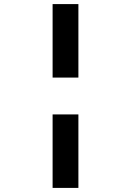

<svg xmlns="http://www.w3.org/2000/svg" viewBox="-20 -780 640 938"><path d="M363 -401V-760H237V-401ZM363 138V-221H237V138Z"/></svg>

Font: IBM Plex Mono
Style: Bold
Weight: 700
Monospace: yes
Designer: Mike Abbink, Paul van der Laan, Pieter van Rosmalen
Foundry: Bold Monday
Version: Version 2.004